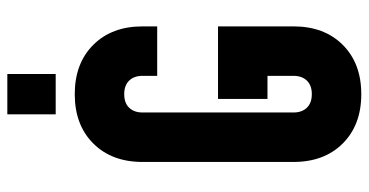

<svg xmlns="http://www.w3.org/2000/svg" viewBox="-261 -729 1006 524"><g transform="rotate(-90 242.0 -467.0)"><path d="M192 -818V-950H302V-818ZM62 -169V-581Q62 -665 112.5 -715.5Q163 -766 247 -766Q331 -766 381.5 -715.5Q432 -665 432 -581V-541H297V-581Q297 -604 284 -617.5Q271 -631 247 -631Q223 -631 210 -617.5Q197 -604 197 -581V-169Q197 -146 210 -132.5Q223 -119 247 -119Q271 -119 284 -132.5Q297 -146 297 -169V-240H234V-375H432V-169Q432 -85 381.5 -34.5Q331 16 247 16Q163 16 112.5 -34.5Q62 -85 62 -169Z"/></g></svg>

Font: Mohave Bold
Style: Regular
Weight: 700
Designer: Gumpita Rahayu
Foundry: Tokotype
Version: Version 2.002;PS 002.002;hotconv 1.0.88;makeotf.lib2.5.64775